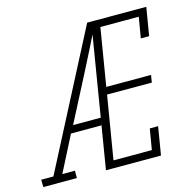

<svg xmlns="http://www.w3.org/2000/svg" viewBox="-123 -846 979 957"><g transform="rotate(-15 367.0 -367.5)"><path d="M-15 0 -16 -38H47L408 -735H449Q420 -673 389 -612Q358 -551 327 -490L208 -260H351L344 -222H187L93 -38H158V0ZM308 0 429 -735H713L689 -590H646L664 -697H466L417 -401H648L642 -363H411L357 -38H555L573 -145H616L592 0Z"/></g></svg>

Font: Iosevka Etoile Extralight
Style: Italic
Weight: 200
Italic angle: -9°
Designer: Belleve Invis
Foundry: Belleve Invis
Version: Version 22.1.2; ttfautohint (v1.8.4)